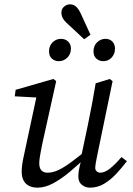

<svg xmlns="http://www.w3.org/2000/svg" viewBox="-20 -852 612 885"><path d="M153 13Q131 13 114.5 5Q98 -3 89 -19.5Q80 -36 80 -60Q80 -88 87.5 -122.5Q95 -157 101 -186L152 -424L159 -402L48 -408L52 -438L226 -488L239 -478L176 -194Q172 -174 168.5 -156.5Q165 -139 163 -124.5Q161 -110 161 -99Q161 -77 171 -66.5Q181 -56 199 -56Q223 -56 249 -68Q275 -80 310 -106Q345 -132 394 -172L401 -144H394Q345 -96 303 -61Q261 -26 224 -6.5Q187 13 153 13ZM394 13Q374 13 357.5 0Q341 -13 341 -39Q341 -50 343.5 -66.5Q346 -83 356 -120H352L385 -276Q395 -324 404 -372Q413 -420 421 -468L486 -488L499 -478L428 -135Q424 -116 421.5 -101Q419 -86 419 -78Q419 -68 426 -62Q433 -56 442 -56Q462 -56 485.5 -74Q509 -92 540 -128L565 -109Q542 -79 516 -51Q490 -23 460 -5Q430 13 394 13ZM251 -570Q232 -570 219 -582Q206 -594 206 -615Q206 -641 222.5 -657Q239 -673 261 -673Q281 -673 294 -660.5Q307 -648 307 -628Q307 -603 290.5 -586.5Q274 -570 251 -570ZM368 -671 294 -740Q275 -757 269 -769Q263 -781 263 -794Q263 -811 275.5 -821.5Q288 -832 302 -832Q319 -832 331 -821Q343 -810 352 -790L397 -692ZM456 -570Q437 -570 424 -582Q411 -594 411 -615Q411 -641 427.5 -657Q444 -673 466 -673Q486 -673 498 -660.5Q510 -648 510 -628Q510 -603 494.5 -586.5Q479 -570 456 -570Z"/></svg>

Font: Source Serif 4
Style: Italic
Weight: 400
Italic angle: -12°
Designer: Frank Grießhammer
Foundry: Adobe Systems Incorporated
Version: Version 4.004;hotconv 1.0.116;makeotfexe 2.5.65601